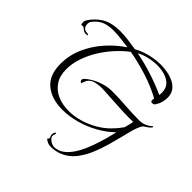

<svg xmlns="http://www.w3.org/2000/svg" viewBox="-244 -882 1385 1385"><g transform="rotate(45 449.0 -189.5)"><path d="M483 301Q473 301 461.5 299.5Q450 298 442 294Q438 292 428 286Q418 280 418 275Q418 270 422.5 270.5Q427 271 427 265Q427 258 423 249.5Q419 241 419 231Q419 225 422.5 214Q426 203 434 203Q436 203 436 207Q436 214 433 221.5Q430 229 430 237Q430 248 441.5 259.5Q453 271 468 278Q483 285 493 285Q498 285 503 285Q508 285 512 284Q553 277 585.5 246Q618 215 643 169Q668 123 686 72Q704 21 717 -26.5Q730 -74 738 -108Q689 -60 624 -23.5Q559 13 487 33Q415 53 346 53Q237 53 170 -2Q103 -57 103 -172Q103 -260 138 -339.5Q173 -419 231.5 -485Q290 -551 361 -598Q322 -603 282 -608Q242 -613 203 -613Q158 -613 122.5 -601Q87 -589 56 -555Q47 -545 42 -537Q37 -529 37 -515Q37 -492 45.5 -481.5Q54 -471 65 -468Q76 -465 85.5 -464.5Q95 -464 98 -459Q97 -456 91 -454.5Q85 -453 81 -453Q66 -453 55.5 -460Q45 -467 37.5 -473.5Q30 -480 24 -480Q22 -480 20.5 -478Q19 -476 16 -476Q8 -476 7 -487.5Q6 -499 6 -503Q6 -514 15 -528Q24 -542 31 -550Q74 -602 123.5 -623Q173 -644 239 -644Q282 -644 324 -638.5Q366 -633 408 -626Q457 -653 512 -666.5Q567 -680 622 -680Q654 -680 689 -673.5Q724 -667 754.5 -652Q785 -637 804 -611Q823 -585 823 -546Q823 -515 812 -485Q812 -481 810.5 -478.5Q809 -476 807 -473Q800 -460 794 -449.5Q788 -439 769 -439Q756 -439 756 -453Q756 -458 756.5 -463.5Q757 -469 758 -473Q678 -517 584.5 -546.5Q491 -576 401 -592Q356 -558 313 -511Q270 -464 235.5 -408.5Q201 -353 180.5 -293Q160 -233 160 -174Q160 -107 190 -62Q220 -17 271 5Q322 27 386 27Q441 27 497.5 10.5Q554 -6 605 -35.5Q656 -65 694 -104Q727 -137 754 -176Q758 -193 763 -211Q768 -229 770 -247Q761 -247 752 -246.5Q743 -246 735 -246Q667 -246 598.5 -251Q530 -256 462 -259Q457 -259 451 -259.5Q445 -260 440 -260Q414 -260 381.5 -254Q349 -248 331 -227Q322 -217 317.5 -203.5Q313 -190 307 -178Q292 -186 292 -199Q292 -209 306 -221Q320 -233 336.5 -243.5Q353 -254 361 -258Q395 -276 432 -286Q469 -296 507 -296Q580 -296 652 -290.5Q724 -285 796 -285Q821 -285 847 -295.5Q873 -306 890 -323Q892 -325 895 -325Q898 -325 898 -321Q898 -315 886.5 -305Q875 -295 861.5 -286.5Q848 -278 843 -274Q830 -257 820 -228.5Q810 -200 802.5 -170Q795 -140 790 -119Q777 -68 760.5 -8.5Q744 51 719.5 109Q695 167 658.5 213Q622 259 569 282Q551 290 534 294Q517 298 497 300Q493 301 489.5 301Q486 301 483 301ZM766 -517Q767 -523 767.5 -529Q768 -535 768 -542Q768 -587 743 -612.5Q718 -638 681 -648.5Q644 -659 606 -659Q566 -659 523 -649.5Q480 -640 444 -620Q527 -604 608 -578Q689 -552 766 -517Z"/></g></svg>

Font: Beau Rivage
Style: Regular
Weight: 400
Designer: Robert E. Leuschke
Foundry: Robert E. Leuschke
Version: Version 1.010; ttfautohint (v1.8.3)